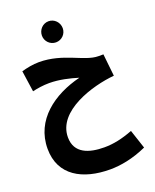

<svg xmlns="http://www.w3.org/2000/svg" viewBox="-191 -922 1050 1300"><g transform="rotate(-20 334.0 -272.0)"><path d="M322 -663C364 -663 397 -697 397 -738C397 -780 364 -815 322 -815C280 -815 247 -780 247 -738C247 -697 280 -663 322 -663ZM638 210 593 74C518 103 452 117 387 117C277 117 177 85 177 -31C177 -221 455 -303 612 -317L595 -477H559C458 -477 342 -577 166 -577C123 -577 79 -568 40 -557L62 -405C96 -413 140 -420 183 -420C256 -420 329 -402 388 -384C194 -336 21 -213 21 -5C21 189 177 271 373 271C447 271 539 255 638 210Z"/></g></svg>

Font: Noto Sans Arabic UI SemiCondensed Extra
Style: Regular
Weight: 800
Width: 4
Designer: Nadine Chahine - Monotype Design Team
Foundry: Monotype Imaging Inc.
Version: Version 1.900